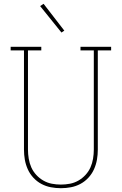

<svg xmlns="http://www.w3.org/2000/svg" viewBox="-20 -981 640 1009"><path d="M300 8Q273 8 247 3Q221 -2 197.5 -14.5Q174 -27 155.5 -47Q137 -67 126 -91.5Q115 -116 110.5 -142Q106 -168 106 -195V-716H36V-735H197V-716H127V-195Q127 -171 131 -147Q135 -123 144.5 -101.5Q154 -80 170.5 -62Q187 -44 208 -32Q229 -20 252.5 -15.5Q276 -11 300 -11Q324 -11 347.5 -15.5Q371 -20 392 -32Q413 -44 429.5 -62Q446 -80 455.5 -101.5Q465 -123 469 -147Q473 -171 473 -195V-716H403V-735H564V-716H494V-195Q494 -168 489.5 -142Q485 -116 474 -91.5Q463 -67 444.5 -47Q426 -27 402.5 -14.5Q379 -2 353 3Q327 8 300 8ZM303 -810 191 -949 209 -961 318 -820Z"/></svg>

Font: Iosevka Slab Thin Extended
Style: Regular
Weight: 100
Width: 7
Monospace: yes
Designer: Belleve Invis
Foundry: Belleve Invis
Version: Version 11.1.1; ttfautohint (v1.8.3)